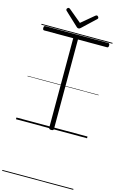

<svg xmlns="http://www.w3.org/2000/svg" viewBox="-264 -1460 1356 2158"><g transform="rotate(15 413.5 -381.0)"><path d="M413 14Q386 14 386 -5V-1046H48Q40 -1046 35.5 -1051.5Q31 -1057 31 -1071Q31 -1085 35.5 -1090.5Q40 -1096 48 -1096H780Q788 -1096 792.5 -1090.5Q797 -1085 797 -1071Q797 -1058 792.5 -1052Q788 -1046 780 -1046H441V-5Q441 5 434.5 9.5Q428 14 413 14ZM577 -1362Q584 -1362 591.5 -1354.5Q599 -1347 599 -1338Q599 -1336 598.5 -1333Q598 -1330 594 -1326L439 -1180Q433 -1175 428 -1171.5Q423 -1168 414 -1168Q405 -1168 399.5 -1171.5Q394 -1175 389 -1180L233 -1326Q230 -1330 229 -1333.5Q228 -1337 228 -1339Q228 -1348 235.5 -1355Q243 -1362 250 -1362Q255 -1362 259 -1359.5Q263 -1357 267 -1354L414 -1232L560 -1354Q565 -1357 568.5 -1359.5Q572 -1362 577 -1362ZM0 590H827V600H0ZM0 -20H827V0H0ZM0 -505H827V-500H0ZM0 -1110H827V-1100H0Z"/></g></svg>

Font: Playwrite FR Moderne Guides
Style: Regular
Weight: 400
Designer: Veronika Burian, José Scaglione
Foundry: TypeTogether
Version: Version 1.003